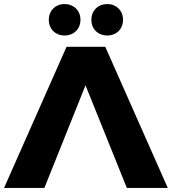

<svg xmlns="http://www.w3.org/2000/svg" viewBox="-34 -932 852 952"><path d="M390 -509 595 0H798L488 -700H296L-14 0H186ZM498 -756C542 -756 576 -787 576 -834C576 -880 542 -912 498 -912C453 -912 419 -880 419 -834C419 -787 453 -756 498 -756ZM286 -756C331 -756 365 -787 365 -834C365 -880 331 -912 286 -912C242 -912 208 -880 208 -834C208 -787 242 -756 286 -756Z"/></svg>

Font: Montserrat-Alt1 ExtBd
Style: Regular
Weight: 800
Designer: Differentunic
Foundry: Differentunic
Version: Version 7.222